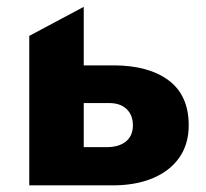

<svg xmlns="http://www.w3.org/2000/svg" viewBox="-20 -558 621 578"><path d="M68.1 0V-450L232.1 -537.5V-115H299.9Q338.4 -115 359.2 -132.2Q380.1 -149.5 380.1 -180.8Q380.1 -211.5 361.2 -229.6Q342.2 -247.8 308.1 -247.8H215.4V-361.2H321.6Q427.2 -361.2 487.7 -316Q548.1 -270.8 548.1 -180.8Q548.1 -124.4 520 -83.9Q491.9 -43.5 440.5 -21.8Q389.1 0 319.1 0Z"/></svg>

Font: Geologica-Sharp
Style: Regular
Weight: 100
Designer: Sindre Bremnes, Frode Helland
Foundry: Monokrom Skriftforlag AS
Version: Version 1.010;gftools[0.9.28]